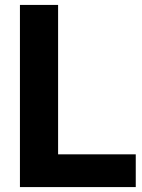

<svg xmlns="http://www.w3.org/2000/svg" viewBox="-20 -760 575 780"><path d="M61 0V-740H216V-133H531.5V0Z"/></svg>

Font: Encode Sans SmCnd
Style: Bold
Weight: 700
Width: 4
Designer: Multiple Designers
Foundry: Impallari Type
Version: Version 3.002; ttfautohint (v1.8.3) -l 8 -r 50 -G 200 -x 14 